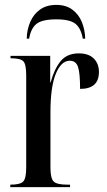

<svg xmlns="http://www.w3.org/2000/svg" viewBox="-20 -764 436 784"><path d="M22 0V-10H23Q63 -10 75 -23Q87 -36 87 -80V-457Q87 -501 75.5 -513.5Q64 -526 25 -526H23V-536H185V-428H187Q201 -481 227 -513.5Q253 -546 302 -546Q342 -546 363 -525Q384 -504 384 -470Q384 -401 307 -401Q307 -466 298.5 -491Q290 -516 265 -516Q230 -516 208 -463Q186 -410 186 -305V-80Q186 -36 199 -23Q212 -10 255 -10H266V0ZM89 -606Q90 -643 103.5 -674.5Q117 -706 143.5 -725Q170 -744 210 -744Q249 -744 275 -725Q301 -706 314 -674.5Q327 -643 328 -606H318Q311 -648 288.5 -666.5Q266 -685 210 -685Q152 -685 129 -666.5Q106 -648 99 -606Z"/></svg>

Font: Noto Serif Display ExtraCondensed Medium
Style: Regular
Weight: 500
Width: 2
Designer: Monotype Design Team
Foundry: Monotype Imaging Inc.
Version: Version 2.009